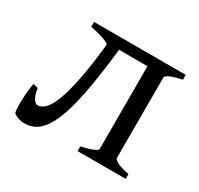

<svg xmlns="http://www.w3.org/2000/svg" viewBox="-107 -585 753 726"><g transform="rotate(30 269.5 -222.0)"><path d="M301.8 0V-21Q334 -27.3 352.1 -35.2Q370.1 -43 370.1 -49.8V-410.2H246.1Q236.8 -326.7 226.6 -263.2Q216.3 -199.7 204.3 -152.8Q192.4 -106 178.5 -75Q164.6 -43.9 148.4 -24.9Q132.3 -5.9 113.8 2Q95.2 9.8 73.2 9.8Q61 9.8 49.1 5.9Q37.1 2 27.3 -4.9Q25.4 -6.3 24.2 -14.2Q22.9 -22 22.5 -33.4Q22 -44.9 22.5 -58.8Q22.9 -72.8 23.9 -86.9Q24.9 -101.1 26.6 -114.3Q28.3 -127.4 30.8 -136.7L51.8 -131.3Q54.2 -113.8 58.3 -102.8Q62.5 -91.8 67.1 -85.2Q71.8 -78.6 76.4 -76.4Q81.1 -74.2 85 -74.2Q101.1 -74.7 116.5 -90.6Q131.8 -106.4 146.2 -144Q160.6 -181.6 173.1 -244.6Q185.5 -307.6 195.8 -403.3Q195.3 -406.2 188.5 -409.9Q181.6 -413.6 170.2 -417.7Q158.7 -421.9 143.6 -425.8Q128.4 -429.7 111.3 -433.1V-454.1H511.7V-433.1Q478.5 -426.3 460.9 -418.2Q443.4 -410.2 443.4 -403.3V-50.8Q443.4 -44.9 459.7 -36.4Q476.1 -27.8 511.7 -21V0Z"/></g></svg>

Font: Gentium Unicode
Style: Regular
Weight: 400
Version: Version 1.009